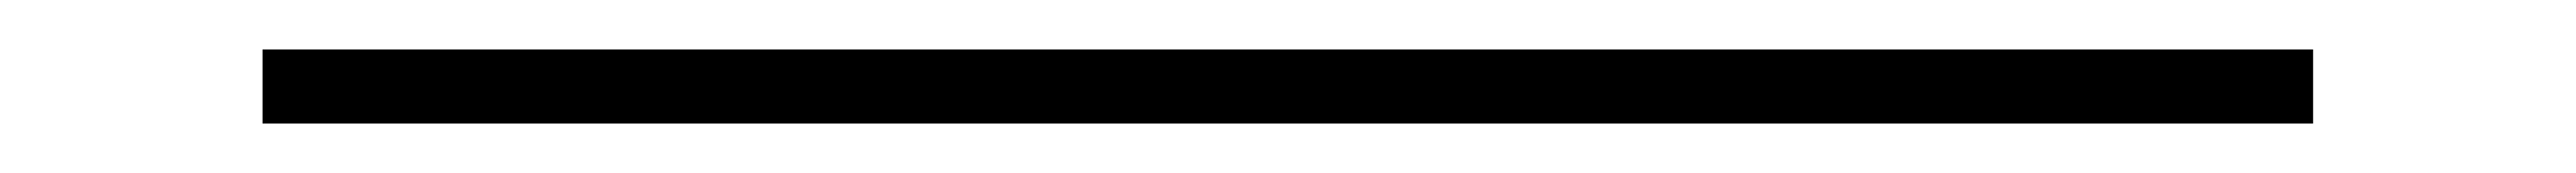

<svg xmlns="http://www.w3.org/2000/svg" viewBox="-20 -415 1040 70"><path d="M914 -395V-365H86V-395Z"/></svg>

Font: Murecho Thin ExtraLight
Style: Regular
Weight: 250
Version: Version 1.010